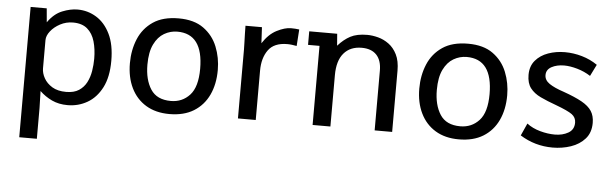

<svg xmlns="http://www.w3.org/2000/svg" viewBox="-46 -642 3159 992"><g transform="rotate(5 1534.0 -146.0)"><path d="M77.6 195.3V-480.5H161.1L167.5 -408.7Q199.7 -454.6 241.7 -471.4Q283.7 -488.3 320.8 -488.3Q373.5 -488.3 418.2 -460.9Q462.9 -433.6 490 -378.4Q517.1 -323.2 517.1 -239.3Q517.1 -155.3 488.8 -100.3Q460.4 -45.4 413.8 -18.6Q367.2 8.3 311.5 8.3Q265.6 8.3 230 -8.5Q194.3 -25.4 166.5 -52.2L168.9 35.2V195.3ZM298.3 -59.1Q338.9 -59.1 364.3 -75.7Q389.6 -92.3 403.6 -119.1Q417.5 -146 422.9 -178.5Q428.2 -210.9 428.2 -242.2Q428.2 -292 416.5 -332.3Q404.8 -372.6 377.4 -396Q350.1 -419.4 303.2 -419.4Q267.6 -419.4 236.8 -403.1Q206.1 -386.7 187.5 -363Q168.9 -339.4 168.9 -316.4V-169.9Q168.9 -145 183.1 -119.4Q197.3 -93.8 225.8 -76.4Q254.4 -59.1 298.3 -59.1Z M839.4 8.3Q768.6 8.3 718 -22.2Q667.5 -52.7 640.6 -107.9Q613.8 -163.1 613.8 -235.8Q613.8 -304.2 637.7 -361.6Q661.6 -418.9 712.6 -453.6Q763.7 -488.3 845.2 -488.3Q925.3 -488.3 974.6 -452.6Q1023.9 -417 1046.6 -360.4Q1069.3 -303.7 1069.3 -240.2Q1069.3 -166.5 1043 -110.6Q1016.6 -54.7 965.6 -23.2Q914.6 8.3 839.4 8.3ZM841.3 -59.6Q900.4 -59.6 939.2 -101.8Q978 -144 978 -238.3Q978 -419.4 844.2 -419.4Q808.1 -419.4 776.1 -400.9Q744.1 -382.3 724.4 -342Q704.6 -301.8 704.6 -236.3Q704.6 -158.2 736.6 -108.9Q768.6 -59.6 841.3 -59.6Z M1194.8 0V-357.4Q1194.8 -365.7 1194.1 -389.4Q1193.4 -413.1 1192.6 -439.5Q1191.9 -465.8 1191.9 -480.5H1277.3L1281.7 -397.5Q1313.5 -446.8 1354.7 -467.5Q1396 -488.3 1427.2 -488.3Q1449.7 -488.3 1470.2 -485.4L1464.4 -399.4Q1451.2 -401.9 1439.5 -403.3Q1427.7 -404.8 1415.5 -404.8Q1347.2 -404.8 1317.1 -363Q1287.1 -321.3 1287.1 -255.9V0Z M1582 0V-410.2H1522.5V-480.5H1667.5L1672.4 -418.9Q1702.1 -452.6 1735.8 -470.5Q1769.5 -488.3 1822.8 -488.3Q1849.6 -488.3 1879.4 -480.5Q1909.2 -472.7 1935.3 -453.6Q1961.4 -434.6 1978 -401.4Q1994.6 -368.2 1994.6 -317.4V0H1903.8V-310.1Q1903.8 -363.3 1877.2 -391.4Q1850.6 -419.4 1800.3 -419.4Q1741.2 -419.4 1707.8 -380.6Q1674.3 -341.8 1674.3 -266.1V0Z M2340.3 8.3Q2269.5 8.3 2219 -22.2Q2168.5 -52.7 2141.6 -107.9Q2114.7 -163.1 2114.7 -235.8Q2114.7 -304.2 2138.7 -361.6Q2162.6 -418.9 2213.6 -453.6Q2264.6 -488.3 2346.2 -488.3Q2426.3 -488.3 2475.6 -452.6Q2524.9 -417 2547.6 -360.4Q2570.3 -303.7 2570.3 -240.2Q2570.3 -166.5 2543.9 -110.6Q2517.6 -54.7 2466.6 -23.2Q2415.5 8.3 2340.3 8.3ZM2342.3 -59.6Q2401.4 -59.6 2440.2 -101.8Q2479 -144 2479 -238.3Q2479 -419.4 2345.2 -419.4Q2309.1 -419.4 2277.1 -400.9Q2245.1 -382.3 2225.3 -342Q2205.6 -301.8 2205.6 -236.3Q2205.6 -158.2 2237.5 -108.9Q2269.5 -59.6 2342.3 -59.6Z M2827.1 8.3Q2734.9 8.3 2658.2 -40L2687 -104Q2716.3 -81.5 2756.1 -70.6Q2795.9 -59.6 2833 -59.6Q2873 -59.6 2902.6 -76.7Q2932.1 -93.8 2932.1 -129.9Q2932.1 -156.7 2910.4 -172.6Q2888.7 -188.5 2825.7 -211.9Q2779.3 -228.5 2744.4 -245.1Q2709.5 -261.7 2690.2 -287.1Q2670.9 -312.5 2670.9 -355Q2670.9 -400.4 2696 -429.9Q2721.2 -459.5 2761.7 -473.9Q2802.2 -488.3 2848.6 -488.3Q2893.1 -488.3 2937 -475.6Q2981 -462.9 3017.6 -437.5L2987.8 -377.4Q2956.1 -397.9 2918.5 -408.7Q2880.9 -419.4 2850.6 -419.4Q2812.5 -419.4 2785.4 -404.8Q2758.3 -390.1 2758.3 -361.8Q2758.3 -335.4 2784.4 -317.6Q2810.5 -299.8 2859.4 -283.7Q2918.9 -262.7 2954.8 -242.7Q2990.7 -222.7 3006.8 -197.8Q3022.9 -172.9 3022.9 -136.7Q3022.9 -85.9 2994.6 -54Q2966.3 -22 2921.4 -6.8Q2876.5 8.3 2827.1 8.3Z"/></g></svg>

Font: Shanti
Style: Regular
Weight: 400
Designer: Vernon Adams
Foundry: Vernon Adams
Version: Version 1.100; ttfautohint (v1.8.4)